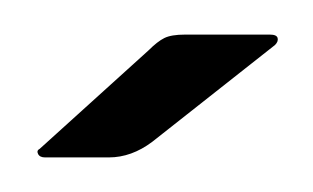

<svg xmlns="http://www.w3.org/2000/svg" viewBox="-20 -522 181 111"><path d="M3 -436 66 -493Q71 -498 75 -500Q79 -502 87 -502H136Q140 -502 140.5 -500Q141 -498 139 -496L68 -440Q56 -431 43 -431H6Q3 -431 2 -433Q1 -435 3 -436Z"/></svg>

Font: Zain Light
Style: Italic
Weight: 300
Italic angle: -10°
Designer: Zain,Boutros
Foundry: Mobile Telecommunications Company (Zain), 2024
Version: Version 1.51; ttfautohint (v1.8.4)